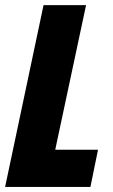

<svg xmlns="http://www.w3.org/2000/svg" viewBox="-25 -734 445 754"><path d="M-4.9 0 146 -713.9H313L191.9 -146H359.9L330.1 0Z"/></svg>

Font: Open Sans Condensed ExtraBold
Style: Italic
Weight: 800
Width: 3
Italic angle: -12°
Designer: Monotype Design Team
Foundry: Monotype Imaging Inc.
Version: Version 3.003; ttfautohint (v1.8.4)